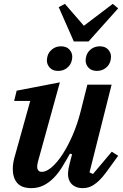

<svg xmlns="http://www.w3.org/2000/svg" viewBox="-20 -959 636 991"><path d="M142 12Q91 12 68.5 -15Q46 -42 46 -87Q46 -120 58 -158L136 -438H53L66 -491L289 -534L176 -125Q172 -110 172 -99Q172 -72 197 -72Q219 -72 247 -96Q275 -120 302.5 -162Q330 -204 355 -261.5Q380 -319 397 -387L431 -522H556L442 -69L460 -61L557 -176L590 -155L529 -71Q510 -45 493.5 -29Q477 -13 462.5 -4Q448 5 434.5 8.5Q421 12 408 12Q386 12 371.5 5.5Q357 -1 348 -11Q339 -21 335 -34Q331 -47 331 -60Q331 -74 334 -90Q337 -106 340 -117L352 -163L341 -166Q321 -130 301 -97.5Q281 -65 257.5 -41Q234 -17 205.5 -2.5Q177 12 142 12ZM280 -593Q252 -593 237 -609.5Q222 -626 222 -647Q222 -656 225 -668Q230 -689 249 -704.5Q268 -720 295 -720Q323 -720 338 -703.5Q353 -687 353 -666Q353 -657 350 -645Q345 -624 326 -608.5Q307 -593 280 -593ZM480 -593Q452 -593 437 -609.5Q422 -626 422 -647Q422 -656 425 -668Q430 -689 449 -704.5Q468 -720 495 -720Q523 -720 538 -703.5Q553 -687 553 -666Q553 -657 550 -645Q545 -624 526 -608.5Q507 -593 480 -593ZM283 -922 315 -939 413 -826 562 -939 590 -916 437 -745H361Z"/></svg>

Font: IBM Plex Serif SmBld
Style: Italic
Weight: 600
Italic angle: -14°
Designer: Mike Abbink, Paul van der Laan, Pieter van Rosmalen
Foundry: Bold Monday
Version: Version 3.001